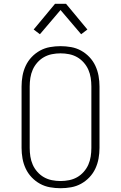

<svg xmlns="http://www.w3.org/2000/svg" viewBox="-20 -987 640 1015"><path d="M300 8Q272 8 244 3Q216 -2 191.5 -15.5Q167 -29 147.5 -49.5Q128 -70 116 -95.5Q104 -121 99 -149Q94 -177 94 -205V-530Q94 -558 99 -586Q104 -614 116 -639.5Q128 -665 147.5 -685.5Q167 -706 191.5 -719.5Q216 -733 244 -738Q272 -743 300 -743Q328 -743 356 -738Q384 -733 408.5 -719.5Q433 -706 452.5 -685.5Q472 -665 484 -639.5Q496 -614 501 -586Q506 -558 506 -530V-205Q506 -177 501 -149Q496 -121 484 -95.5Q472 -70 452.5 -49.5Q433 -29 408.5 -15.5Q384 -2 356 3Q328 8 300 8ZM300 -30Q323 -30 345.5 -34.5Q368 -39 387.5 -50Q407 -61 422.5 -78.5Q438 -96 447 -116.5Q456 -137 459.5 -159.5Q463 -182 463 -205V-530Q463 -553 459.5 -575.5Q456 -598 447 -618.5Q438 -639 422.5 -656.5Q407 -674 387.5 -685Q368 -696 345.5 -700.5Q323 -705 300 -705Q277 -705 254.5 -700.5Q232 -696 212.5 -685Q193 -674 177.5 -656.5Q162 -639 153 -618.5Q144 -598 140.5 -575.5Q137 -553 137 -530V-205Q137 -182 140.5 -159.5Q144 -137 153 -116.5Q162 -96 177.5 -78.5Q193 -61 212.5 -50Q232 -39 254.5 -34.5Q277 -30 300 -30ZM191 -806 158 -831 271 -967H329L442 -831L409 -806L300 -934Z"/></svg>

Font: Iosevka Etoile Extralight
Style: Regular
Weight: 200
Designer: Belleve Invis
Foundry: Belleve Invis
Version: Version 22.1.2; ttfautohint (v1.8.4)